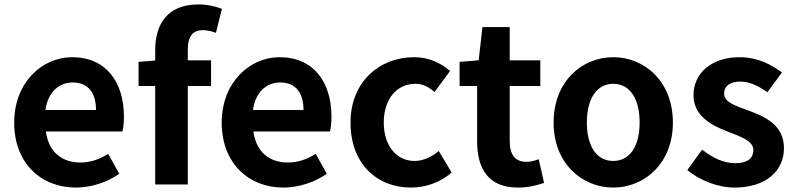

<svg xmlns="http://www.w3.org/2000/svg" viewBox="-20 -832 3589 866"><path d="M322 14C392 14 463 -10 518 -48L468 -138C428 -113 388 -99 342 -99C259 -99 199 -147 187 -239H532C536 -252 539 -279 539 -306C539 -461 459 -574 305 -574C171 -574 44 -461 44 -279C44 -95 166 14 322 14ZM185 -336C196 -418 248 -460 307 -460C379 -460 413 -412 413 -336Z M981 -792C956 -802 918 -812 875 -812C734 -812 680 -722 680 -605V-559L605 -553V-444H680V0H827V-444H932V-560H827V-608C827 -670 851 -696 895 -696C913 -696 935 -691 954 -684Z M1258 14C1328 14 1399 -10 1454 -48L1404 -138C1364 -113 1324 -99 1278 -99C1195 -99 1135 -147 1123 -239H1468C1472 -252 1475 -279 1475 -306C1475 -461 1395 -574 1241 -574C1107 -574 980 -461 980 -279C980 -95 1102 14 1258 14ZM1121 -336C1132 -418 1184 -460 1243 -460C1315 -460 1349 -412 1349 -336Z M1834 14C1896 14 1964 -7 2017 -54L1959 -151C1928 -125 1890 -106 1850 -106C1769 -106 1711 -174 1711 -279C1711 -385 1769 -454 1854 -454C1886 -454 1912 -441 1940 -417L2010 -512C1969 -547 1916 -574 1847 -574C1695 -574 1561 -466 1561 -279C1561 -94 1679 14 1834 14Z M2316 14C2365 14 2404 3 2434 -7L2410 -114C2395 -108 2373 -102 2355 -102C2305 -102 2279 -132 2279 -196V-444H2417V-560H2279V-710H2156L2139 -560L2053 -553V-444H2132V-196C2132 -70 2183 14 2316 14Z M2746 14C2886 14 3015 -94 3015 -279C3015 -466 2886 -574 2746 -574C2606 -574 2477 -466 2477 -279C2477 -94 2606 14 2746 14ZM2746 -106C2670 -106 2627 -174 2627 -279C2627 -385 2670 -454 2746 -454C2822 -454 2865 -385 2865 -279C2865 -174 2822 -106 2746 -106Z M3293 14C3439 14 3516 -65 3516 -163C3516 -267 3434 -304 3360 -332C3301 -354 3246 -369 3246 -410C3246 -442 3270 -464 3320 -464C3362 -464 3401 -444 3441 -416L3507 -505C3460 -540 3398 -574 3316 -574C3190 -574 3108 -503 3108 -402C3108 -309 3190 -266 3261 -239C3320 -216 3378 -197 3378 -155C3378 -120 3353 -96 3297 -96C3245 -96 3197 -118 3147 -157L3080 -65C3135 -19 3218 14 3293 14Z"/></svg>

Font: Source Han Sans Old Style Bold
Style: Regular
Weight: 700
Designer: Ryoko NISHIZUKA (kana & ideographs); Paul D. Hunt (Latin, Greek & Cyrillic); Wenlong ZHANG (bopomofo); Sandoll Communica
Foundry: Adobe Systems Incorporated
Version: Version 1.004;PS 1.004;hotconv 1.0.81;makeotf.lib2.5.63406